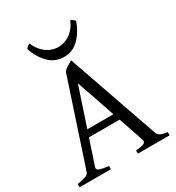

<svg xmlns="http://www.w3.org/2000/svg" viewBox="-198 -962 991 1081"><g transform="rotate(-30 297.5 -421.0)"><path d="M370.1 -261.2 284.2 -512.2 200.7 -261.2ZM186 -217.3 131.8 -54.2Q127 -39.1 145 -32.2Q163.1 -25.4 203.1 -21V0H0V-21Q33.2 -26.9 52.7 -33.2Q72.3 -39.6 77.1 -54.2L258.8 -604Q270 -616.2 286.6 -626.2Q303.2 -636.2 315.9 -643.1L521 -54.2Q523.4 -47.4 527.8 -42Q532.2 -36.6 539.6 -32.7Q546.9 -28.8 558.1 -25.9Q569.3 -22.9 585 -21V0H378.9V-21Q417 -23.4 431.6 -30.8Q446.3 -38.1 440.9 -54.2L385.3 -217.3ZM451.2 -820.3Q436.5 -780.8 418.2 -753.9Q399.9 -727.1 379.6 -710.2Q359.4 -693.4 337.4 -686Q315.4 -678.7 293.5 -678.7Q269.5 -678.7 247.1 -686Q224.6 -693.4 204.3 -710.2Q184.1 -727.1 166.3 -753.9Q148.4 -780.8 133.8 -820.3Q139.6 -829.1 145.5 -833.7Q151.4 -838.4 159.7 -842.3Q171.9 -814.5 187.7 -795.4Q203.6 -776.4 221.2 -764.9Q238.8 -753.4 257.1 -748.3Q275.4 -743.2 291.5 -743.2Q308.6 -743.2 327.4 -748.3Q346.2 -753.4 364 -764.9Q381.8 -776.4 397.7 -795.4Q413.6 -814.5 425.3 -842.3Q433.6 -838.4 439.5 -833.7Q445.3 -829.1 451.2 -820.3Z"/></g></svg>

Font: Gentium Kaktovik
Style: Regular
Weight: 400
Designer: J. Victor Gaultney and Annie Olsen
Foundry: SIL International
Version: Version 1.102; 2013; Maintenance release